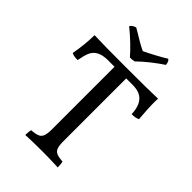

<svg xmlns="http://www.w3.org/2000/svg" viewBox="-255 -987 1095 1095"><g transform="rotate(45 292.5 -439.0)"><path d="M552 -643Q552 -603 559 -519Q538 -509 509 -510Q507 -570 480 -601Q453 -632 396 -632H343V-127Q343 -92 349 -74.5Q355 -57 371.5 -49.5Q388 -42 421 -40Q426 -26 426 3Q362 0 295 0Q220 0 164 3Q164 -26 169 -40Q202 -42 219 -49.5Q236 -57 242.5 -75Q249 -93 249 -127V-632H198Q152 -632 127 -617.5Q102 -603 91.5 -578.5Q81 -554 73 -510Q40 -510 25 -519Q41 -609 41 -679Q97 -676 296 -676Q498 -676 553 -679ZM144 -855Q155 -872 178 -878L202 -864Q261 -827 300 -809Q322 -819 367 -843Q412 -867 433 -881Q446 -874 449 -847Q414 -824 376 -794Q338 -764 309 -735Q294 -731 274 -731Q220 -793 144 -855Z"/></g></svg>

Font: Vollkorn SC
Style: Regular
Weight: 400
Designer: Friedrich Althausen
Foundry: Friedrich Althausen
Version: Version 4.015